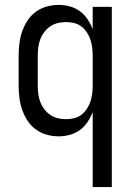

<svg xmlns="http://www.w3.org/2000/svg" viewBox="-20 -548 540 783"><path d="M358 215V-91Q350 -70 337 -50.5Q324 -31 305.5 -17.5Q287 -4 264.5 2Q242 8 219 8Q194 8 169.5 1Q145 -6 125 -21Q105 -36 91.5 -57Q78 -78 70 -101.5Q62 -125 59 -150Q56 -175 56 -200V-320Q56 -345 59 -370Q62 -395 70 -418.5Q78 -442 91.5 -463Q105 -484 125 -499Q145 -514 169.5 -521Q194 -528 219 -528Q242 -528 264.5 -522Q287 -516 305.5 -502.5Q324 -489 337 -469.5Q350 -450 358 -429V-520H436V215ZM249 -62Q266 -62 282.5 -66Q299 -70 312 -80Q325 -90 334.5 -104.5Q344 -119 349 -134.5Q354 -150 356 -166.5Q358 -183 358 -200V-320Q358 -337 356 -353.5Q354 -370 349 -385.5Q344 -401 334.5 -415.5Q325 -430 312 -440Q299 -450 282.5 -454Q266 -458 249 -458Q232 -458 215.5 -454Q199 -450 185 -440.5Q171 -431 160.5 -417Q150 -403 144 -387Q138 -371 136 -354Q134 -337 134 -320V-200Q134 -183 136 -166Q138 -149 144 -133Q150 -117 160.5 -103Q171 -89 185 -79.5Q199 -70 215.5 -66Q232 -62 249 -62Z"/></svg>

Font: Zed Sans
Style: Regular
Weight: 400
Designer: Belleve Invis
Foundry: Belleve Invis
Version: Version 1.0.0; ttfautohint (v1.8.4)